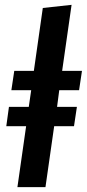

<svg xmlns="http://www.w3.org/2000/svg" viewBox="-20 -774 359 794"><path d="M225 -401 216 -332H298L286 -252H204L168 0H52L88 -252H6L17 -332H99L109 -401H27L39 -481H120L157 -741L276 -754L237 -481H319L307 -401Z"/></svg>

Font: Fira Sans Condensed SemiBold
Style: Italic
Weight: 600
Width: 3
Italic angle: -8°
Designer: bBox Type GmbH & Carrois Corporate GbR & Edenspiekermann AG
Foundry: bBox Type GmbH & Carrois Corporate GbR & Edenspiekermann AG
Version: Version 4.301